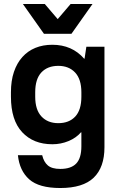

<svg xmlns="http://www.w3.org/2000/svg" viewBox="-20 -735 610 965"><path d="M243 -10Q148 -10 91.5 -70.5Q35 -131 35 -249V-271Q35 -329 50 -373.5Q65 -418 92.5 -448.5Q120 -479 158 -494.5Q196 -510 243 -510Q342 -510 403 -440H405L414 -500H505V5Q505 106 451 158Q397 210 283 210Q176 210 127 166.5Q78 123 70 45H192Q200 79 220.5 96.5Q241 114 283 114Q337 114 363 87Q389 60 389 0V-70H387Q363 -42 324.5 -26Q286 -10 243 -10ZM273 -116Q327 -116 358 -149Q389 -182 389 -249V-271Q389 -337 357.5 -370.5Q326 -404 273 -404Q219 -404 188 -371Q157 -338 157 -271V-249Q157 -183 188.5 -149.5Q220 -116 273 -116ZM95 -715H205L270 -639L335 -715H445L339 -565H201Z"/></svg>

Font: PT Root UI Bold
Style: Regular
Weight: 700
Designer: Vitaly Kuzmin
Foundry: ParaType Ltd.
Version: Version 2.000G